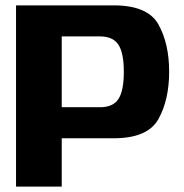

<svg xmlns="http://www.w3.org/2000/svg" viewBox="-20 -695 684 715"><path d="M39.7 0H209.9V-180.1H403.7Q530.1 -180.1 570 -251.7Q609.9 -323.2 609.9 -428.1Q609.9 -532.3 570.2 -603.6Q530.5 -675 403.7 -675H39.7ZM209.9 -295.7V-559.4H352.5Q400.7 -559.4 420.9 -528.6Q441.1 -497.9 441.1 -427.6Q441.1 -357.1 421.1 -326.4Q401.1 -295.7 352.5 -295.7Z"/></svg>

Font: Anybody Thin
Style: Regular
Weight: 100
Designer: Tyler Finck
Foundry: Etcetera Type Company
Version: Version 1.114;gftools[0.9.25]